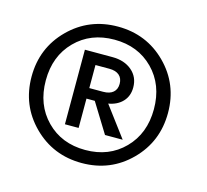

<svg xmlns="http://www.w3.org/2000/svg" viewBox="-82 -823 763 707"><g transform="rotate(15 300.0 -470.0)"><path d="M469.7 -285.4Q394.5 -210 285.2 -210Q175.8 -210 100.3 -285.4Q24.9 -360.8 24.9 -470.2Q24.9 -579.6 100.3 -654.8Q175.8 -730 285.2 -730Q394.5 -730 469.7 -654.8Q544.9 -579.6 544.9 -470.2Q544.9 -360.8 469.7 -285.4ZM137 -621.6Q79.1 -563 79.1 -470.2Q79.1 -377.4 137 -318.6Q194.8 -259.8 285.2 -259.8Q375.5 -259.8 433.3 -318.6Q491.2 -377.4 491.2 -470.2Q491.2 -563 433.3 -621.6Q375.5 -680.2 285.2 -680.2Q194.8 -680.2 137 -621.6ZM189 -332V-616.2H293.9Q339.8 -616.2 368.4 -591.8Q397 -567.4 397 -527.8Q397 -495.1 377.2 -473.9Q357.4 -452.6 323.2 -446.8L409.2 -332H341.8L272.9 -443.8H241.2V-332ZM241.2 -483.9H293.9Q318.8 -483.9 332 -495.4Q345.2 -506.8 345.2 -527.8Q345.2 -548.8 332 -560.3Q318.8 -571.8 293.9 -571.8H241.2Z"/></g></svg>

Font: TASA Orbiter Text
Style: Regular
Weight: 400
Designer: Weizhong Zhang
Version: Version 1.000;Glyphs 3.1.2 (3151)